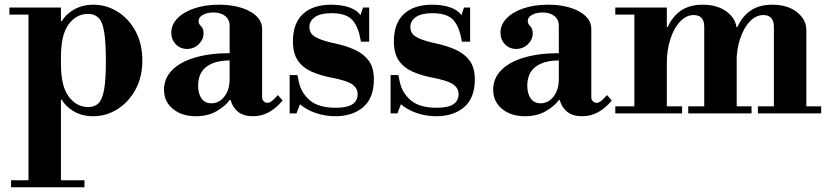

<svg xmlns="http://www.w3.org/2000/svg" viewBox="-20 -482 3525 816"><path d="M376 12Q330 12 295 -8Q260 -28 243 -58H219L239 -210Q239 -115 272.5 -71Q306 -27 355 -27Q382 -27 398.5 -43Q415 -59 422.5 -101.5Q430 -144 430 -223Q430 -304 422.5 -347.5Q415 -391 398 -407Q381 -423 354 -423Q305 -423 272 -379Q239 -335 239 -240L219 -392H243Q260 -422 295.5 -442Q331 -462 377 -462Q432 -462 479.5 -432.5Q527 -403 556 -349.5Q585 -296 585 -225Q585 -154 555.5 -100.5Q526 -47 478.5 -17.5Q431 12 376 12ZM27 314V284H339V314ZM101 299V-434H239V299ZM20 -420V-450H239V-420Z M812 12Q753 12 715 -19Q677 -50 677 -101Q677 -149 711.5 -184Q746 -219 809 -237.5Q872 -256 956 -256V-373Q956 -399 937 -414Q918 -429 887 -429Q861 -429 842.5 -419Q824 -409 824 -393Q824 -380 834.5 -370.5Q845 -361 845 -340Q845 -314 824.5 -294Q804 -274 775 -274Q746 -274 727 -294Q708 -314 708 -343Q708 -377 734 -404Q760 -431 806 -446.5Q852 -462 910 -462Q990 -462 1042 -433.5Q1094 -405 1094 -359V-68Q1094 -59 1100.5 -52Q1107 -45 1117 -45Q1125 -45 1134.5 -52Q1144 -59 1161 -78L1181 -55Q1126 12 1056 12Q1015 12 991.5 -7Q968 -26 960 -57H956Q938 -31 900.5 -9.5Q863 12 812 12ZM879 -43Q911 -43 933.5 -71.5Q956 -100 956 -146V-225Q892 -225 857 -198Q822 -171 822 -118Q822 -84 836.5 -63.5Q851 -43 879 -43Z M1405 12Q1361 12 1321 -2Q1281 -16 1255 -39L1240 0H1211V-163H1244L1250 -134Q1260 -87 1297 -55.5Q1334 -24 1407 -24Q1454 -24 1477 -38.5Q1500 -53 1500 -82Q1500 -106 1478.5 -122.5Q1457 -139 1389 -152Q1342 -161 1304.5 -177.5Q1267 -194 1246 -224.5Q1225 -255 1225 -306Q1225 -383 1267.5 -422.5Q1310 -462 1388 -462Q1433 -462 1466 -450Q1499 -438 1512 -417L1523 -450H1549V-305H1514L1511 -320Q1500 -376 1473.5 -401Q1447 -426 1388 -426Q1342 -426 1318.5 -409.5Q1295 -393 1295 -367Q1295 -352 1303 -340Q1311 -328 1335 -317.5Q1359 -307 1406 -297Q1452 -287 1489 -270Q1526 -253 1547.5 -223.5Q1569 -194 1569 -144Q1569 -66 1524 -27Q1479 12 1405 12Z M1834 12Q1790 12 1750 -2Q1710 -16 1684 -39L1669 0H1640V-163H1673L1679 -134Q1689 -87 1726 -55.5Q1763 -24 1836 -24Q1883 -24 1906 -38.5Q1929 -53 1929 -82Q1929 -106 1907.5 -122.5Q1886 -139 1818 -152Q1771 -161 1733.5 -177.5Q1696 -194 1675 -224.5Q1654 -255 1654 -306Q1654 -383 1696.5 -422.5Q1739 -462 1817 -462Q1862 -462 1895 -450Q1928 -438 1941 -417L1952 -450H1978V-305H1943L1940 -320Q1929 -376 1902.5 -401Q1876 -426 1817 -426Q1771 -426 1747.5 -409.5Q1724 -393 1724 -367Q1724 -352 1732 -340Q1740 -328 1764 -317.5Q1788 -307 1835 -297Q1881 -287 1918 -270Q1955 -253 1976.5 -223.5Q1998 -194 1998 -144Q1998 -66 1953 -27Q1908 12 1834 12Z M2211 12Q2152 12 2114 -19Q2076 -50 2076 -101Q2076 -149 2110.5 -184Q2145 -219 2208 -237.5Q2271 -256 2355 -256V-373Q2355 -399 2336 -414Q2317 -429 2286 -429Q2260 -429 2241.5 -419Q2223 -409 2223 -393Q2223 -380 2233.5 -370.5Q2244 -361 2244 -340Q2244 -314 2223.5 -294Q2203 -274 2174 -274Q2145 -274 2126 -294Q2107 -314 2107 -343Q2107 -377 2133 -404Q2159 -431 2205 -446.5Q2251 -462 2309 -462Q2389 -462 2441 -433.5Q2493 -405 2493 -359V-68Q2493 -59 2499.5 -52Q2506 -45 2516 -45Q2524 -45 2533.5 -52Q2543 -59 2560 -78L2580 -55Q2525 12 2455 12Q2414 12 2390.5 -7Q2367 -26 2359 -57H2355Q2337 -31 2299.5 -9.5Q2262 12 2211 12ZM2278 -43Q2310 -43 2332.5 -71.5Q2355 -100 2355 -146V-225Q2291 -225 2256 -198Q2221 -171 2221 -118Q2221 -84 2235.5 -63.5Q2250 -43 2278 -43Z M3269 -15V-368Q3269 -418 3224 -418Q3193 -418 3167 -391Q3141 -364 3125.5 -317.5Q3110 -271 3110 -212L3090 -367H3114Q3133 -411 3169.5 -436.5Q3206 -462 3262 -462Q3327 -462 3367 -430.5Q3407 -399 3407 -353V-15ZM2595 0V-30H2879V0ZM2676 -15V-434H2814V-15ZM2905 0V-30H3174V0ZM2595 -420V-450H2814V-420ZM2973 -15V-368Q2973 -418 2928 -418Q2897 -418 2871 -391Q2845 -364 2829.5 -317.5Q2814 -271 2814 -212L2794 -367H2818Q2837 -411 2873.5 -436.5Q2910 -462 2966 -462Q3031 -462 3071 -430.5Q3111 -399 3111 -353V-15ZM3201 0V-30H3470V0Z"/></svg>

Font: Libre Bodoni
Style: Bold
Weight: 700
Designer: Pablo Impallari, Rodrigo Fuenzalida
Foundry: Impallari Type
Version: Version 2.005;gftools[0.9.23]